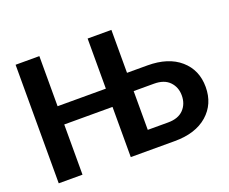

<svg xmlns="http://www.w3.org/2000/svg" viewBox="-115 -896 1291 1082"><g transform="rotate(-20 530.0 -355.5)"><path d="M763 0H498.5V-301H209V0H66.5V-711H209V-410.5H498.5V-711H641V-453.5H763Q888 -453.5 959.2 -391.5Q1030.5 -329.5 1030.5 -227.5Q1030.5 -125 959 -62.5Q887.5 0 763 0ZM763 -111.5Q824 -111.5 855.8 -144.5Q887.5 -177.5 887.5 -228.5Q887.5 -278 855.8 -311Q824 -344 763 -344H641V-111.5Z"/></g></svg>

Font: Roberto Sans
Style: Bold
Weight: 700
Designer: Google (font) & Cristiano Sobral (main changes)
Version: Version 1.000;October 12, 2021;FontCreator 14.0.0.2814 64-bi